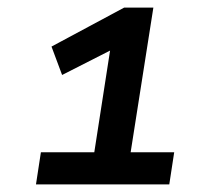

<svg xmlns="http://www.w3.org/2000/svg" viewBox="-20 -725 520 507"><path d="M75 -238 88 -323H229L274 -613L317 -615L144 -527L116 -602L308 -705H385L325 -323H440L427 -238Z"/></svg>

Font: Nunito Sans 7pt
Style: Bold Italic
Weight: 700
Italic angle: -9°
Version: Version 3.101;gftools[0.9.27]